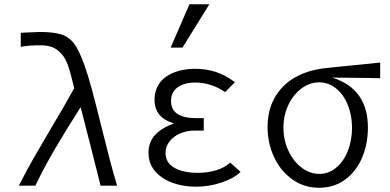

<svg xmlns="http://www.w3.org/2000/svg" viewBox="-20 -877 1840 907"><path d="M222 -272.5Q249 -317.5 277.8 -367Q306.5 -416.5 330.5 -460.5L323.5 -488.5Q310 -546.5 296.2 -581Q282.5 -615.5 253 -639.2Q223.5 -663 172 -663Q143.5 -663 123 -661.5Q102.5 -660 78 -656V-722L95 -723Q152 -726 167 -726Q234.5 -726 271.2 -713.8Q308 -701.5 331.5 -669Q355 -636.5 379 -569Q397 -518 414.2 -454Q431.5 -390 458.5 -281Q482 -186.5 498.2 -124.5Q514.5 -62.5 533 0H455L418 -147.5Q364 -359.5 361 -371Q287.5 -255 239 -172.5Q190.5 -90 147 0H69Q105 -70.5 137.2 -127Q169.5 -183.5 222 -272.5Z M743 -40.5Q681.5 -84 681.5 -155Q681.5 -205 712.2 -239Q743 -273 802.5 -294Q756 -307.5 733 -335.2Q710 -363 710 -406.5Q710 -438.5 722.8 -465.8Q735.5 -493 761.5 -512.5Q788 -532 824 -542Q860 -552 901.5 -552Q952.5 -552 998.5 -537.5Q1041.5 -524 1090 -489L1043.5 -442Q977 -487 903 -487Q851 -487 819.5 -464.8Q788 -442.5 788 -400Q788 -358 819 -338.5Q850 -319 903 -319H942.5V-260H897Q863 -260 832 -247Q801 -234 781.5 -209.8Q762 -185.5 762 -154.5Q762 -108 804 -84.2Q846 -60.5 913.5 -60.5Q961 -60.5 1000.8 -72.5Q1040.5 -84.5 1067.5 -109L1116.5 -65Q1085 -34.5 1026.5 -14.8Q968 5 905.5 5Q859.5 5 817 -6.5Q774.5 -18 743 -40.5ZM786 -652 875 -857H969L842 -652Z M1244 -277Q1244 -355 1276.8 -414Q1309.5 -473 1369 -508.5Q1428.5 -544 1508.5 -554Q1525.5 -556.5 1688.5 -572.5L1776 -581.5V-507.5Q1742.5 -508.5 1709.2 -508.8Q1676 -509 1643 -509.5Q1611.5 -509.5 1549.5 -510.5Q1718 -457.5 1718 -274.5Q1718 -196.5 1690.2 -131.5Q1662.5 -66.5 1610 -28.2Q1557.5 10 1487 10Q1416.5 10 1361 -29.5Q1305.5 -69 1274.8 -134.8Q1244 -200.5 1244 -277ZM1643 -273.5Q1643 -332 1623.2 -381Q1603.5 -430 1568 -459Q1532.5 -488 1488 -488Q1443.5 -488 1404.8 -459.5Q1366 -431 1342.5 -382Q1319 -333 1319 -274Q1319 -215 1342.5 -164.8Q1366 -114.5 1405 -85Q1444 -55.5 1488.5 -55.5Q1533 -55.5 1568.5 -85.2Q1604 -115 1623.5 -165Q1643 -215 1643 -273.5Z"/></svg>

Font: JuliaMono Light
Style: Regular
Weight: 300
Monospace: yes
Designer: cormullion
Foundry: corm
Version: Version 0.054; ttfautohint (v1.8.4)